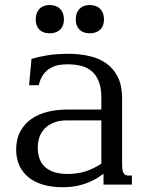

<svg xmlns="http://www.w3.org/2000/svg" viewBox="-20 -747 602 777"><path d="M390.1 -259.8H251Q219.7 -259.8 197.5 -250.7Q175.3 -241.7 160.9 -226.8Q146.5 -211.9 139.6 -192.1Q132.8 -172.4 132.8 -150.9Q132.8 -126 139.6 -106Q146.5 -85.9 161.4 -72Q176.3 -58.1 199.2 -50.5Q222.2 -43 254.4 -43Q291 -43 323.5 -52.7Q356 -62.5 390.1 -84.5ZM474.1 -85Q474.1 -69.8 475.6 -60.5Q477.1 -51.3 480.5 -45.9Q483.9 -40.5 488.5 -38.6Q493.2 -36.6 500 -36.6H513.7V0H398.9V-43.9Q377 -27.3 355.7 -16.8Q334.5 -6.3 313.7 -0.2Q293 5.9 272.9 8.3Q252.9 10.7 233.9 10.7Q190.4 10.7 155.5 0.7Q120.6 -9.3 96.2 -28.8Q71.8 -48.3 58.6 -76.7Q45.4 -105 45.4 -141.6Q45.4 -184.1 62 -214.8Q78.6 -245.6 106.7 -265.4Q134.8 -285.2 172.1 -294.4Q209.5 -303.7 251 -303.7H390.1V-352.1Q390.1 -392.1 379.4 -418.2Q368.7 -444.3 350.1 -459.7Q331.5 -475.1 306.4 -481Q281.2 -486.8 252 -486.8Q234.4 -486.8 216.8 -483.6Q199.2 -480.5 183.3 -471.2Q167.5 -461.9 155.3 -445.3Q143.1 -428.7 136.7 -402.3H97.7L107.4 -508.8Q122.6 -513.2 138.7 -516.8Q154.8 -520.5 173.1 -523.4Q191.4 -526.4 213.1 -527.8Q234.9 -529.3 261.7 -529.3Q304.7 -528.8 343.3 -519.8Q381.8 -510.7 410.9 -490Q439.9 -469.2 457 -434.8Q474.1 -400.4 474.1 -349.1ZM124.5 -668.5Q124.5 -695.3 139.4 -710.9Q154.3 -726.6 180.7 -726.6Q208 -726.6 223.4 -710.9Q238.8 -695.3 238.8 -668.5Q238.8 -642.1 223.4 -627.2Q208 -612.3 180.7 -612.3Q154.3 -612.3 139.4 -627.2Q124.5 -642.1 124.5 -668.5ZM286.6 -668.5Q286.6 -695.3 301.5 -710.9Q316.4 -726.6 342.8 -726.6Q370.1 -726.6 385.5 -710.9Q400.9 -695.3 400.9 -668.5Q400.9 -642.1 385.5 -627.2Q370.1 -612.3 342.8 -612.3Q316.4 -612.3 301.5 -627.2Q286.6 -642.1 286.6 -668.5Z"/></svg>

Font: Arian Grqi
Style: Regular
Weight: 400
Designer: Ruben Hakobyan (Tarumian)
Foundry: Ruben Hakobyan (Tarumian)
Version: Version 1.003